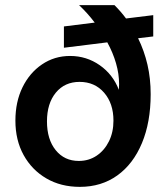

<svg xmlns="http://www.w3.org/2000/svg" viewBox="-20 -720 647 748"><path d="M229 -617 349 -632Q321 -669 288 -700H426Q451 -675 471 -648L577 -661V-578L518 -571Q542 -522 554.5 -468Q567 -414 567 -353Q567 -244 533 -162.5Q499 -81 437 -36.5Q375 8 291 8Q217 8 160.5 -25Q104 -58 72 -116Q40 -174 40 -250Q40 -323 67.5 -379.5Q95 -436 143.5 -469Q192 -502 253 -502Q317 -502 368.5 -466Q420 -430 443 -370Q444 -384 444 -392Q444 -432 432 -473.5Q420 -515 398 -555L229 -534ZM422 -250Q422 -317 385.5 -359Q349 -401 290 -401Q232 -401 197.5 -359Q163 -317 163 -247Q163 -177 197 -135Q231 -93 287 -93Q326 -93 356.5 -113.5Q387 -134 404.5 -169.5Q422 -205 422 -250Z"/></svg>

Font: Overused Grotesk SemiBold
Style: Italic
Weight: 600
Italic angle: -10°
Version: Version 0.003